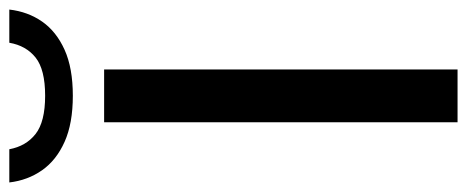

<svg xmlns="http://www.w3.org/2000/svg" viewBox="-349 -670 978 402"><g transform="rotate(-90 140.0 -469.0)"><path d="M85 0V-740H195.5V0ZM140.5 -805.5Q82.5 -805.5 44 -822.8Q5.5 -840 -15.5 -870Q-36.5 -900 -41 -938.5H28.5Q35 -903.5 60.5 -883.5Q86 -863.5 140.5 -863.5Q195.5 -863.5 220.5 -883.5Q245.5 -903.5 251.5 -938.5H321Q316.5 -899.5 295.8 -869.8Q275 -840 236.8 -822.8Q198.5 -805.5 140.5 -805.5Z"/></g></svg>

Font: Encode Sans SC SemiExpanded Medium
Style: Regular
Weight: 500
Width: 6
Designer: Multiple Designers
Foundry: Impallari Type
Version: Version 3.002